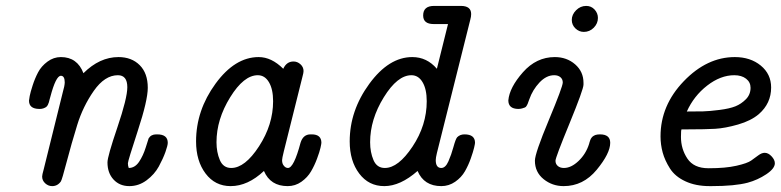

<svg xmlns="http://www.w3.org/2000/svg" viewBox="-20 -631 2667 656"><path d="M79.1 -287.1Q79.1 -290 81.5 -303Q84 -315.9 91.6 -339.4Q99.1 -362.8 110.1 -383.8Q121.1 -404.8 142.1 -420.4Q163.1 -436 188 -436Q244.1 -436 265.1 -380.9Q320.3 -436 384.8 -436Q429.7 -436 457.3 -408.4Q484.9 -380.9 484.9 -331.1Q484.9 -288.1 450.9 -184.6Q417 -81.1 417 -73.2Q417 -64.5 419.9 -57.1Q440.9 -57.1 455.1 -78.1Q469.2 -99.1 478 -127.4Q486.8 -155.8 487.8 -158.2Q496.1 -171.9 513.7 -171.9Q514.2 -171.9 515.1 -171.9H517.1Q553.2 -171.9 553.2 -143.1Q553.2 -134.3 545.2 -111.6Q537.1 -88.9 522.5 -62Q507.8 -35.2 481 -15.1Q454.1 4.9 421.9 4.9Q388.7 4.9 367.9 -17.6Q347.2 -40 347.2 -76.2Q347.2 -96.2 381.1 -196Q415 -295.9 415 -333Q415 -374 382.8 -374Q337.9 -374 300.5 -320.6Q263.2 -267.1 243.7 -203.6Q224.1 -140.1 208 -78.6Q191.9 -17.1 188 -11.2Q176.8 4.9 158.2 4.9Q145 4.9 134.5 -4.6Q124 -14.2 124 -27.8Q124 -33.7 128.9 -50.8L194.8 -316.9Q200.7 -336.9 201.2 -349.1Q201.2 -372.1 188 -372.1Q170.9 -372.1 151.9 -299.8Q150.9 -296.9 149.4 -291Q147.9 -285.2 147 -281.5Q146 -277.8 143.6 -272.9Q141.1 -268.1 137.9 -265.6Q134.8 -263.2 128.9 -261Q123 -258.8 116.2 -258.8H113.8Q79.1 -259.3 79.1 -287.1Z M649.9 -147.9Q649.9 -253.9 716.3 -345Q782.7 -436 863.8 -436Q907.7 -436 947.8 -396Q959 -420.9 982.9 -420.9Q996.1 -420.9 1006.6 -411.4Q1017.1 -401.9 1017.1 -388.2Q1017.1 -382.3 1013.7 -370.1L949.7 -113.8Q943.8 -89.8 943.8 -84Q943.8 -72.8 948.5 -66.4Q953.1 -60.1 957 -58.6Q960.9 -57.1 963.9 -57.1Q983.9 -57.1 1006.8 -143.1Q1015.6 -171.9 1041 -171.9H1044.9Q1078.1 -171.9 1078.1 -143.1Q1078.1 -140.1 1075 -126Q1071.8 -111.8 1063.2 -88.9Q1054.7 -65.9 1042.7 -45.4Q1030.8 -24.9 1009.8 -10Q988.8 4.9 962.9 4.9Q903.8 4.9 881.8 -46.9Q826.7 4.9 768.1 4.9Q714.8 4.9 682.4 -38.1Q649.9 -81.1 649.9 -147.9ZM719.7 -145Q719.7 -110.8 731.2 -84Q742.7 -57.1 770 -57.1Q816.9 -57.1 865 -131.1Q913.1 -205.1 913.1 -285.2Q913.1 -326.2 898.9 -350.1Q884.8 -374 860.8 -374Q813 -374 766.4 -298.6Q719.7 -223.1 719.7 -145Z M1174.8 -147.9Q1174.8 -252.9 1241.7 -344.5Q1308.6 -436 1388.7 -436Q1438.5 -436 1472.7 -396L1510.7 -548.8H1461.9Q1425.8 -548.8 1425.8 -578.1Q1425.8 -610.8 1462.9 -610.8Q1463.4 -610.8 1463.9 -610.8H1554.7Q1589.8 -610.8 1589.8 -583Q1589.8 -574.2 1586.9 -564L1472.7 -107.9Q1468.8 -91.8 1468.8 -84Q1468.8 -57.1 1487.8 -57.1Q1502 -57.1 1512 -79.6Q1522 -102.1 1529.3 -128.9Q1536.6 -155.8 1542 -162.1Q1551.8 -171.9 1566.9 -171.9Q1603 -171.9 1603 -143.1Q1603 -140.1 1599.9 -126.5Q1596.7 -112.8 1588.6 -89.8Q1580.6 -66.9 1568.6 -45.9Q1556.6 -24.9 1535.2 -10Q1513.7 4.9 1487.8 4.9Q1428.7 4.9 1406.7 -46.9Q1347.7 4.9 1293 4.9Q1239.7 4.9 1207.3 -38.1Q1174.8 -81.1 1174.8 -147.9ZM1244.6 -145Q1244.6 -110.8 1256.1 -84Q1267.6 -57.1 1294.9 -57.1Q1340.8 -57.1 1389.4 -130.1Q1438 -203.1 1438 -285.2Q1438 -326.2 1423.8 -350.1Q1409.7 -374 1385.7 -374Q1337.9 -374 1291.3 -298.6Q1244.6 -223.1 1244.6 -145Z M1716.8 -288.1Q1720.7 -332 1766.6 -384Q1812.5 -436 1875.5 -436Q1916.5 -436 1945.1 -411.1Q1973.6 -386.2 1973.6 -348.1V-341.8Q1973.6 -325.7 1925.8 -209.2Q1877.9 -92.8 1877.9 -81.8Q1877.9 -70.8 1885.7 -64Q1893.6 -57.1 1906.7 -57.1Q1931.6 -57.1 1956.8 -81.1Q1981.9 -105 1992.7 -139.2Q1992.7 -140.1 1993.7 -143.1Q1994.6 -146 1995.1 -147.5Q1995.6 -148.9 1996.6 -151.9Q1997.6 -154.8 1998.5 -156.5Q1999.5 -158.2 2001.2 -160.6Q2002.9 -163.1 2004.9 -164.6Q2006.8 -166 2009.3 -167.5Q2011.7 -168.9 2014.6 -169.9Q2017.6 -170.9 2021.7 -171.4Q2025.9 -171.9 2029.8 -171.9Q2064.9 -171.9 2064.9 -143.1Q2064.9 -106.9 2018.8 -51Q1972.7 4.9 1905.8 4.9Q1866.7 4.9 1837.2 -19Q1807.6 -43 1807.6 -82Q1807.6 -106.9 1855.2 -220.9Q1902.8 -335 1902.8 -349.1Q1902.8 -360.4 1894.8 -367.2Q1886.7 -374 1873.5 -374Q1846.7 -374 1823.2 -349.1Q1799.8 -324.2 1788.6 -292Q1787.6 -290 1785.6 -283.9Q1783.7 -277.8 1782.7 -275.9Q1781.7 -273.9 1779.3 -269.5Q1776.9 -265.1 1773.2 -263.7Q1769.5 -262.2 1763.7 -260.5Q1757.8 -258.8 1750.5 -258.8Q1716.8 -259.3 1716.8 -288.1ZM1933.6 -563Q1933.6 -581.1 1948.2 -595.9Q1962.9 -610.8 1982.9 -610.8Q2000 -610.8 2011.5 -598.4Q2022.9 -585.9 2022.9 -569.8Q2022.9 -550.8 2008.8 -536.4Q1994.6 -522 1974.6 -522Q1958.5 -522 1946 -533.9Q1933.6 -545.9 1933.6 -563Z M2236.8 -165Q2236.8 -271 2316.2 -353.5Q2395.5 -436 2490.7 -436Q2543.9 -436 2579.3 -407Q2614.7 -377.9 2614.7 -332Q2614.7 -277.8 2572.8 -241.2Q2545.9 -218.3 2501.7 -205.6Q2457.5 -192.9 2423.1 -190.9Q2388.7 -189 2332.5 -189H2308.6Q2306.6 -187 2306.6 -163.1Q2306.6 -122.1 2328.6 -89.1Q2350.6 -56.2 2400.4 -56.2H2402.8Q2459 -56.2 2496.3 -64.7Q2533.7 -73.2 2546.6 -82.5Q2559.6 -91.8 2571 -100.3Q2582.5 -108.9 2592.8 -108.9Q2605 -108.9 2616.2 -96.9Q2627.4 -85 2627.4 -73.2Q2627.4 -55.2 2598.1 -35.6Q2568.8 -16.1 2534.7 -6.8Q2490.7 4.9 2411.1 4.9Q2408.2 4.9 2404.8 4.9Q2356.9 4.9 2321.8 -11.5Q2286.6 -27.8 2269 -55.4Q2251.5 -83 2244.1 -110.1Q2236.8 -137.2 2236.8 -165ZM2326.7 -250Q2360.8 -250 2382.3 -250.5Q2403.8 -251 2438.2 -255.4Q2472.7 -259.8 2492.7 -267.8Q2512.7 -275.9 2528.6 -292Q2544.4 -308.1 2544.4 -331.1Q2544.4 -350.1 2529.1 -362.1Q2513.7 -374 2488.8 -374Q2441.9 -374 2396.2 -338.6Q2350.6 -303.2 2326.7 -250Z"/></svg>

Font: CMU Typewriter Text
Style: Italic
Weight: 500
Italic angle: -14.04°
Version: Version 0.7.0